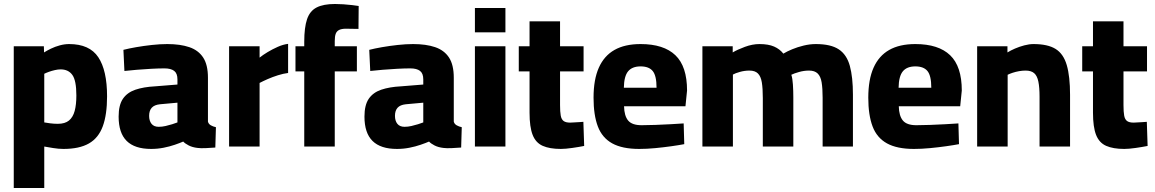

<svg xmlns="http://www.w3.org/2000/svg" viewBox="-20 -735 5791 963"><path d="M49 208V-503H200L201 -472Q215 -481 235.5 -491Q256 -501 280 -507.5Q304 -514 327 -514Q429 -514 473 -448Q517 -382 517 -252Q517 -160 495.5 -101.5Q474 -43 426 -15.5Q378 12 298 12Q274 12 246.5 7.5Q219 3 202 0V208ZM270 -114Q306 -114 326 -130.5Q346 -147 354.5 -178.5Q363 -210 363 -256Q363 -331 343 -359Q323 -387 284 -387Q271 -387 255.5 -383.5Q240 -380 226 -375Q212 -370 202 -365V-121Q212 -119 231.5 -116.5Q251 -114 270 -114Z M738 12Q656 12 615.5 -28Q575 -68 575 -150Q575 -208 596.5 -239.5Q618 -271 659 -285Q700 -299 758 -302L870 -311V-337Q870 -367 853.5 -379.5Q837 -392 805 -392Q776 -392 739 -390Q702 -388 666 -385Q630 -382 604 -379L599 -485Q626 -492 663.5 -498.5Q701 -505 742 -509.5Q783 -514 819 -514Q884 -514 929.5 -498.5Q975 -483 999 -446.5Q1023 -410 1023 -345V-125Q1026 -113 1037.5 -106.5Q1049 -100 1063 -97L1060 5Q1037 7 1011.5 8Q986 9 971 7Q945 4 926.5 -5.5Q908 -15 899 -25Q883 -18 857 -9Q831 0 800.5 6Q770 12 738 12ZM776 -99Q793 -99 810.5 -103Q828 -107 844 -112Q860 -117 870 -121V-220L782 -212Q754 -209 741 -194.5Q728 -180 728 -154Q728 -129 740 -114Q752 -99 776 -99Z M1129 0V-503H1282V-446Q1298 -459 1322 -473.5Q1346 -488 1373 -500Q1400 -512 1425 -515V-369Q1401 -366 1374 -357.5Q1347 -349 1323 -338.5Q1299 -328 1282 -319V0Z M1506 0V-377H1462V-503H1506V-526Q1506 -597 1520 -638.5Q1534 -680 1568 -697.5Q1602 -715 1660 -715Q1679 -715 1702 -713.5Q1725 -712 1746 -709.5Q1767 -707 1779 -705L1778 -590Q1763 -590 1745 -590.5Q1727 -591 1715 -591Q1694 -591 1681.5 -585Q1669 -579 1664 -566Q1659 -553 1659 -529V-503H1770V-377H1659V0Z M1971 12Q1889 12 1848.5 -28Q1808 -68 1808 -150Q1808 -208 1829.5 -239.5Q1851 -271 1892 -285Q1933 -299 1991 -302L2103 -311V-337Q2103 -367 2086.5 -379.5Q2070 -392 2038 -392Q2009 -392 1972 -390Q1935 -388 1899 -385Q1863 -382 1837 -379L1832 -485Q1859 -492 1896.5 -498.5Q1934 -505 1975 -509.5Q2016 -514 2052 -514Q2117 -514 2162.5 -498.5Q2208 -483 2232 -446.5Q2256 -410 2256 -345V-125Q2259 -113 2270.5 -106.5Q2282 -100 2296 -97L2293 5Q2270 7 2244.5 8Q2219 9 2204 7Q2178 4 2159.5 -5.5Q2141 -15 2132 -25Q2116 -18 2090 -9Q2064 0 2033.5 6Q2003 12 1971 12ZM2009 -99Q2026 -99 2043.5 -103Q2061 -107 2077 -112Q2093 -117 2103 -121V-220L2015 -212Q1987 -209 1974 -194.5Q1961 -180 1961 -154Q1961 -129 1973 -114Q1985 -99 2009 -99Z M2362 0V-503H2515V0ZM2362 -573V-695H2515V-573Z M2793 12Q2737 12 2702 -3.5Q2667 -19 2651.5 -58.5Q2636 -98 2636 -170V-377H2582V-503H2636V-628H2789V-503H2907V-377H2789V-208Q2789 -174 2792.5 -155Q2796 -136 2807 -128Q2818 -120 2840 -120Q2846 -120 2859 -121Q2872 -122 2885.5 -122.5Q2899 -123 2906 -124L2910 -3Q2885 2 2850.5 7Q2816 12 2793 12Z M3186 12Q3101 12 3050.5 -16Q3000 -44 2978.5 -101Q2957 -158 2957 -245Q2957 -336 2983.5 -395.5Q3010 -455 3062 -484.5Q3114 -514 3193 -514Q3309 -514 3367.5 -458Q3426 -402 3426 -281L3418 -202H3110Q3111 -154 3130.5 -130.5Q3150 -107 3198 -107Q3229 -107 3267.5 -108.5Q3306 -110 3344 -112Q3382 -114 3409 -116L3412 -12Q3386 -7 3347 -1.5Q3308 4 3266 8Q3224 12 3186 12ZM3109 -295H3273Q3273 -355 3254 -378.5Q3235 -402 3193 -402Q3151 -402 3130.5 -377.5Q3110 -353 3109 -295Z M3503 0V-503H3655V-472Q3678 -486 3716 -500Q3754 -514 3789 -514Q3834 -514 3862.5 -501.5Q3891 -489 3909 -466Q3927 -477 3953.5 -488Q3980 -499 4011 -506.5Q4042 -514 4072 -514Q4147 -514 4187 -487.5Q4227 -461 4242.5 -404.5Q4258 -348 4258 -260V0H4106V-245Q4106 -292 4101 -322Q4096 -352 4081 -366.5Q4066 -381 4038 -381Q4013 -381 3988 -374Q3963 -367 3949 -360Q3955 -342 3957 -310.5Q3959 -279 3959 -246V0H3806V-243Q3806 -292 3801 -322Q3796 -352 3781.5 -366.5Q3767 -381 3739 -381Q3715 -381 3691.5 -374.5Q3668 -368 3656 -361V0Z M4564 12Q4479 12 4428.5 -16Q4378 -44 4356.5 -101Q4335 -158 4335 -245Q4335 -336 4361.5 -395.5Q4388 -455 4440 -484.5Q4492 -514 4571 -514Q4687 -514 4745.5 -458Q4804 -402 4804 -281L4796 -202H4488Q4489 -154 4508.5 -130.5Q4528 -107 4576 -107Q4607 -107 4645.5 -108.5Q4684 -110 4722 -112Q4760 -114 4787 -116L4790 -12Q4764 -7 4725 -1.5Q4686 4 4644 8Q4602 12 4564 12ZM4487 -295H4651Q4651 -355 4632 -378.5Q4613 -402 4571 -402Q4529 -402 4508.5 -377.5Q4488 -353 4487 -295Z M4881 0V-503H5033V-472Q5049 -482 5071 -491.5Q5093 -501 5117.5 -507.5Q5142 -514 5164 -514Q5235 -514 5274.5 -489.5Q5314 -465 5330.5 -408.5Q5347 -352 5347 -259V0H5194V-250Q5194 -297 5188 -326Q5182 -355 5167 -368Q5152 -381 5124 -381Q5108 -381 5091 -378Q5074 -375 5059 -370Q5044 -365 5034 -360V0Z M5619 12Q5563 12 5528 -3.5Q5493 -19 5477.5 -58.5Q5462 -98 5462 -170V-377H5408V-503H5462V-628H5615V-503H5733V-377H5615V-208Q5615 -174 5618.5 -155Q5622 -136 5633 -128Q5644 -120 5666 -120Q5672 -120 5685 -121Q5698 -122 5711.5 -122.5Q5725 -123 5732 -124L5736 -3Q5711 2 5676.5 7Q5642 12 5619 12Z"/></svg>

Font: Cairo ExtraBold
Style: Regular
Weight: 800
Designer: Mohamed Gaber, Accademia di Belle Arti di Urbino
Foundry: Kief Type Foundry, Accademia di Belle Arti di Urbino
Version: Version 3.117